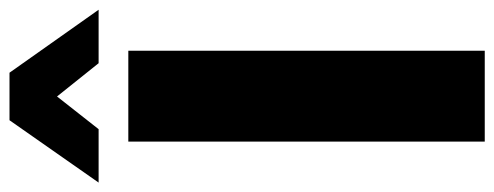

<svg xmlns="http://www.w3.org/2000/svg" viewBox="-349 -702 1040 404"><g transform="rotate(-90 171.0 -500.0)"><path d="M101.2 -812.5H-11.2L120 -1000H220L352.5 -812.5H240L170 -900ZM75 0V-750H266.2V0Z"/></g></svg>

Font: Now Alt Black
Style: Regular
Weight: 900
Designer: Alfredo Marco Pradil
Foundry: Alfredo Marco Pradil
Version: Version 1.002;PS 001.002;hotconv 1.0.88;makeotf.lib2.5.64775